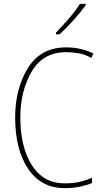

<svg xmlns="http://www.w3.org/2000/svg" viewBox="-20 -971 540 1001"><path d="M290 -792Q325 -823 363.5 -866Q402 -909 427 -944V-951H397Q374 -915 340 -875.5Q306 -836 272 -801V-792ZM460 -17V-44Q435 -33 399.5 -24Q364 -15 318 -15Q206 -15 146 -110Q86 -205 86 -359Q86 -496 145 -597.5Q204 -699 325 -699Q356 -699 389 -693.5Q422 -688 456 -669L467 -692Q403 -724 325 -724Q192 -724 125.5 -616Q59 -508 59 -359Q59 -191 127 -90.5Q195 10 318 10Q362 10 398.5 2Q435 -6 460 -17Z"/></svg>

Font: Noto Sans Mono UI Condensed Thin
Style: Regular
Weight: 250
Width: 3
Designer: Monotype Design team
Foundry: Monotype Imaging Inc.
Version: 1.000